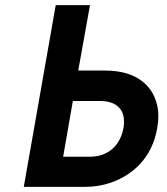

<svg xmlns="http://www.w3.org/2000/svg" viewBox="-20 -731 654 751"><path d="M286 -455 332 -711H198L73 0H312C349 0 383 -6 415 -17C500 -47 575 -114 595 -230C601 -264 601 -294 594 -322C574 -406 502 -455 392 -455ZM463 -231C450 -158 399 -118 332 -118H227L265 -336H371C436 -336 475 -302 463 -231Z"/></svg>

Font: Asimov
Style: NarIt
Weight: 500
Designer: Google
Version: Version 2.000980; 2014